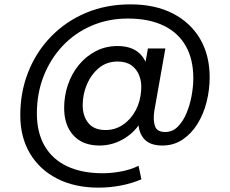

<svg xmlns="http://www.w3.org/2000/svg" viewBox="-20 -661 1054 880"><path d="M615 -120 617 -154 636 -123Q610 -65 555 -29.5Q500 6 436 6Q359 6 316.5 -40.5Q274 -87 274 -166Q274 -222 291.5 -273Q309 -324 341.5 -363.5Q374 -403 419 -426.5Q464 -450 519 -450Q580 -450 616 -419.5Q652 -389 661 -329L636 -316L658 -439H738L687 -151Q681 -109 690.5 -82.5Q700 -56 737 -56Q770 -56 794 -79.5Q818 -103 834 -140.5Q850 -178 858 -221Q866 -264 866 -303Q866 -390 831 -451Q796 -512 729 -544Q662 -576 566 -576Q476 -576 399.5 -543Q323 -510 267 -450.5Q211 -391 180 -312Q149 -233 149 -141Q149 -53 185 8.5Q221 70 288.5 101.5Q356 133 450 133Q491 133 534.5 125Q578 117 615 99L628 161Q583 180 533 189.5Q483 199 431 199Q323 199 242.5 158Q162 117 117.5 42.5Q73 -32 73 -133Q73 -240 110 -332.5Q147 -425 215 -494.5Q283 -564 375 -602.5Q467 -641 578 -641Q691 -641 772.5 -599Q854 -557 897.5 -482Q941 -407 941 -307Q941 -250 927 -194Q913 -138 885 -93Q857 -48 816.5 -21Q776 6 724 6Q663 6 636.5 -29Q610 -64 615 -120ZM519 -379Q469 -379 433.5 -349.5Q398 -320 378.5 -274.5Q359 -229 359 -179Q359 -129 385 -97Q411 -65 464 -65Q508 -65 544 -89.5Q580 -114 602 -155.5Q624 -197 627 -248Q630 -284 618.5 -314Q607 -344 582.5 -361.5Q558 -379 519 -379Z"/></svg>

Font: Parkinsans
Style: Regular
Weight: 400
Designer: Red Stone, Indian Type Foundry
Foundry: Indian Type Foundry
Version: Version 1.000